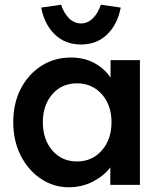

<svg xmlns="http://www.w3.org/2000/svg" viewBox="-20 -781 682 811"><path d="M271 10Q206 10 152.5 -26Q99 -62 67.5 -124Q36 -186 36 -265Q36 -345 68 -406.5Q100 -468 155 -503Q210 -538 279 -538Q336 -538 379 -514.5Q422 -491 447 -453V-527H571V0H446V-74Q419 -38 372.5 -14Q326 10 271 10ZM305 -99Q369 -99 410 -145.5Q451 -192 451 -265Q451 -337 410 -383Q369 -429 305 -429Q241 -429 201 -383Q161 -337 161 -265Q161 -192 201 -145.5Q241 -99 305 -99ZM322 -593Q256 -593 212 -635Q168 -677 154 -749L238 -761Q250 -725 272 -703.5Q294 -682 322 -682Q350 -682 372 -703.5Q394 -725 406 -761L490 -749Q476 -677 432 -635Q388 -593 322 -593Z"/></svg>

Font: Lexend Deca Medium
Style: Regular
Weight: 500
Designer: Bonnie Shaver-Troup, Thomas Jockin
Foundry: Lexend
Version: Version 1.008; ttfautohint (v1.8.4.7-5d5b)